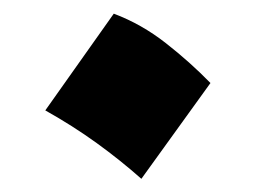

<svg xmlns="http://www.w3.org/2000/svg" viewBox="-20 -460 378 284"><path d="M148.3 -439.8 47 -296.7Q87.4 -274.1 123 -248.4Q158.5 -222.7 189.1 -195.5L291.3 -337.2Q261.1 -368.2 225.3 -396.2Q189.5 -424.3 148.3 -439.8Z"/></svg>

Font: Pinar FD VF
Style: Regular
Weight: 300
Designer: Amin Abedi
Version: Version 2.000